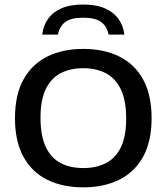

<svg xmlns="http://www.w3.org/2000/svg" viewBox="-20 -818 734 846"><path d="M347 7.5Q256 7.5 188.5 -25.8Q121 -59 83.5 -126.8Q46 -194.5 46 -297Q46 -400 83.5 -467.8Q121 -535.5 188.8 -569Q256.5 -602.5 347 -602.5Q438 -602.5 505.8 -569Q573.5 -535.5 610.8 -467.5Q648 -399.5 648 -297Q648 -195 610.5 -127.2Q573 -59.5 505.2 -26Q437.5 7.5 347 7.5ZM347 -77.5Q405 -77.5 447.5 -99.8Q490 -122 513 -170Q536 -218 536 -295Q536 -374.5 512.8 -423.5Q489.5 -472.5 447 -495Q404.5 -517.5 347 -517.5Q289.5 -517.5 247.2 -495.5Q205 -473.5 181.8 -425.5Q158.5 -377.5 158.5 -300Q158.5 -220 181.5 -171Q204.5 -122 246.8 -99.8Q289 -77.5 347 -77.5ZM166 -665.5Q170.5 -704.5 191.2 -734.2Q212 -764 250.2 -781Q288.5 -798 346.5 -798Q404.5 -798 443 -780.8Q481.5 -763.5 502.5 -733.8Q523.5 -704 528 -665.5H458.5Q452 -700.5 426.8 -720.2Q401.5 -740 346.5 -740Q291.5 -740 266.5 -720.2Q241.5 -700.5 235.5 -665.5Z"/></svg>

Font: Encode Sans SC SemiExpanded Medium
Style: Regular
Weight: 500
Width: 6
Designer: Multiple Designers
Foundry: Impallari Type
Version: Version 3.002